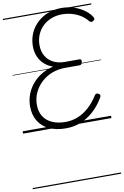

<svg xmlns="http://www.w3.org/2000/svg" viewBox="-145 -1072 1056 1630"><g transform="rotate(-10 383.0 -257.5)"><path d="M369 19Q285 19 224.5 -9Q164 -37 131.5 -90.5Q99 -144 99 -217Q99 -271 117.5 -320Q136 -369 170 -409Q204 -449 250 -476.5Q296 -504 350 -516Q307 -531 275.5 -559.5Q244 -588 227.5 -628Q211 -668 211 -714Q211 -762 225 -804.5Q239 -847 265.5 -881.5Q292 -916 328.5 -941.5Q365 -967 410.5 -980.5Q456 -994 507 -994Q559 -994 606.5 -979.5Q654 -965 693.5 -938.5Q733 -912 757 -877Q766 -865 765.5 -856Q765 -847 754 -840Q744 -832 735 -833.5Q726 -835 717 -845Q694 -875 660 -896Q626 -917 586 -928.5Q546 -940 501 -940Q450 -940 407.5 -923Q365 -906 333.5 -875.5Q302 -845 285 -804Q268 -763 268 -716Q268 -662 291 -622Q314 -582 356 -560Q398 -538 455 -538H582Q591 -538 595 -532Q599 -526 597 -513Q594 -501 589 -494.5Q584 -488 575 -488H448Q387 -488 334.5 -467.5Q282 -447 242.5 -410Q203 -373 180.5 -324.5Q158 -276 158 -221Q158 -161 184 -120Q210 -79 258.5 -57Q307 -35 374 -35Q430 -35 480.5 -55.5Q531 -76 575.5 -115.5Q620 -155 656 -213Q664 -225 673 -226.5Q682 -228 693 -220Q703 -214 703.5 -205.5Q704 -197 695 -183Q656 -118 605 -73Q554 -28 495 -4.5Q436 19 369 19ZM0 469H762V479H0ZM0 -20H762V0H0ZM0 -505H762V-500H0ZM0 -989H762V-979H0Z"/></g></svg>

Font: Playwrite DE VA Guides
Style: Regular
Weight: 400
Designer: Veronika Burian, José Scaglione
Foundry: TypeTogether
Version: Version 1.003